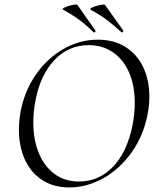

<svg xmlns="http://www.w3.org/2000/svg" viewBox="-20 -810 691 842"><path d="M63 -240Q63 -276 69 -313Q85 -406 135 -479.5Q185 -553 257 -594.5Q329 -636 409 -636Q480 -636 531 -603.5Q582 -571 608.5 -514.5Q635 -458 635 -387Q635 -348 628 -313Q611 -219 559.5 -145Q508 -71 435 -29.5Q362 12 284 12Q215 12 165 -20.5Q115 -53 89 -110.5Q63 -168 63 -240ZM561 -260Q571 -309 571 -359Q571 -433 547 -490Q523 -547 477 -579.5Q431 -612 369 -612Q280 -612 218 -546Q156 -480 135 -366Q126 -318 126 -273Q126 -199 149.5 -140.5Q173 -82 218 -48Q263 -14 326 -14Q413 -14 475 -78Q537 -142 561 -260ZM378 -767Q371 -771 385 -777.5Q399 -784 418 -788Q437 -792 440 -789L520 -677L521 -675Q521 -672 517.5 -669Q514 -666 512 -669Q479 -700 448 -723Q417 -746 378 -767ZM257 -767Q250 -771 264 -777.5Q278 -784 296.5 -788Q315 -792 319 -789L398 -677Q399 -676 399 -674Q399 -671 396 -668.5Q393 -666 390 -669Q356 -702 325.5 -724.5Q295 -747 257 -767Z"/></svg>

Font: Cormorant Infant
Style: Italic
Weight: 400
Italic angle: -10°
Designer: Christian Thalmann (Catharsis Fonts)
Foundry: Catharsis Fonts
Version: Version 4.000